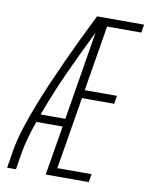

<svg xmlns="http://www.w3.org/2000/svg" viewBox="-83 -796 666 857"><g transform="rotate(10 250.0 -367.5)"><path d="M9 0 21 -74Q30 -130 48.5 -186.5Q67 -243 88.5 -298.5Q110 -354 134 -409Q158 -464 183 -518.5Q208 -573 234 -627Q260 -681 287 -735H500L494 -698H339L290 -401H436L430 -364H284L230 -37H385L379 0H184L221 -224H102Q89 -187 78 -149Q67 -111 61 -74L49 0ZM115 -260H227L293 -662Q244 -563 198 -462.5Q152 -362 115 -260Z"/></g></svg>

Font: Iosevka Term Curly XLt Obl
Style: Regular
Weight: 200
Italic angle: -9°
Designer: Belleve Invis
Foundry: Belleve Invis
Version: Version 32.3.0